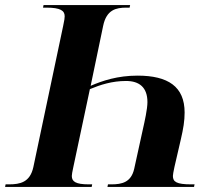

<svg xmlns="http://www.w3.org/2000/svg" viewBox="-36 -734 829 754"><path d="M475 -714H135L133 -704H146C202 -704 218 -692 218 -670C218 -665 217 -654 212 -632L95 -78C82 -18 43 -10 -1 -10H-14L-16 0H324L326 -10H313C261 -10 246 -21 246 -43C246 -48 248 -60 252 -78L317 -384C358 -401 404 -416 459 -416C511 -416 543 -391 543 -333C543 -306 532 -257 525 -226L491 -71C479 -18 443 -10 401 -10H388L386 0H726L728 -10H715C657 -10 643 -20 643 -43C643 -47 645 -60 649 -78L674 -186C684 -229 689 -259 689 -292C689 -394 624 -437 504 -437C426 -437 366 -417 320 -397L369 -632C382 -696 420 -704 460 -704H473Z"/></svg>

Font: Noto Serif Display
Style: Bold Italic
Weight: 700
Italic angle: -12°
Designer: Monotype Design Team
Foundry: Monotype Imaging Inc.
Version: Version 2.009